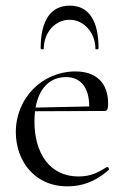

<svg xmlns="http://www.w3.org/2000/svg" viewBox="-20 -648 448 680"><path d="M219 12C270 12 317 -4 365 -46C368 -50 362 -59 358 -56C328 -38 303 -23 258 -23C157 -23 102 -104 102 -218C102 -231 103 -244 104 -254L351 -255C360 -255 363 -263 363 -281C363 -352 323 -395 247 -395C130 -395 36 -301 36 -180C36 -82 99 12 219 12ZM135 -475C135 -532 174 -578 227 -578C277 -578 318 -532 318 -475C318 -472 329 -472 329 -477C329 -576 294 -628 227 -628C160 -628 124 -576 124 -477C124 -472 135 -472 135 -475ZM106 -267C118 -335 156 -375 214 -375C264 -375 296 -340 296 -271Z"/></svg>

Font: Cormorant Garamond
Style: Regular
Weight: 400
Designer: Christian Thalmann (Catharsis Fonts)
Foundry: Catharsis Fonts
Version: Version 4.002;Glyphs 3.4 (3410)